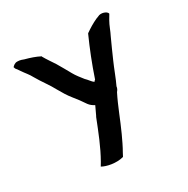

<svg xmlns="http://www.w3.org/2000/svg" viewBox="-154 -624 926 946"><g transform="rotate(-30 309.0 -151.0)"><path d="M37 -472C39 -465 40 -461 47 -454L58 -438C72 -417 86 -403 98 -380C120 -341 147 -308 168 -268C182 -243 196 -220 213 -199C231 -177 245 -158 261 -134C269 -123 280 -115 292 -109C283 -92 277 -75 268 -58H267V-57C239 14 212 84 176 147L164 167C188 181 239 192 281 181L283 180L293 161C307 137 322 105 334 79C363 16 386 -50 417 -111C423 -118 428 -126 429 -137C444 -167 464 -223 479 -256C494 -291 512 -330 527 -363C540 -388 548 -415 561 -437L577 -464V-466C573 -480 542 -491 523 -480L510 -475C484 -463 463 -450 440 -434L438 -432C407 -363 380 -295 354 -218C351 -216 348 -214 346 -210C334 -218 325 -234 311 -247C297 -265 282 -283 271 -303C257 -328 242 -355 227 -380C212 -403 197 -424 184 -447V-449C159 -462 132 -471 102 -479L88 -484C81 -486 74 -487 66 -487C52 -487 44 -479 37 -472Z"/></g></svg>

Font: Hussar Pisanka
Style: Sbd
Weight: 600
Designer: Robert Jablonski
Foundry: Cannot Into Space Fonts
Version: Version 1.070